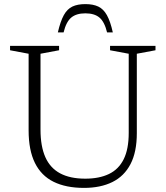

<svg xmlns="http://www.w3.org/2000/svg" viewBox="-20 -906 808 936"><path d="M607.5 -258V-644L516.5 -661V-682.5H738V-661L647 -644V-256.5Q647 -165 616.2 -106Q585.5 -47 527.8 -18.5Q470 10 389.5 10Q301.5 10 241.2 -19.8Q181 -49.5 150.2 -111.8Q119.5 -174 119.5 -270.5V-644L29 -661V-682.5H268V-661L177.5 -644V-274Q177.5 -193 201 -140Q224.5 -87 273 -61Q321.5 -35 395.5 -35Q464 -35 511.2 -57.8Q558.5 -80.5 583 -129.8Q607.5 -179 607.5 -258ZM396 -841Q352 -841 327.2 -820.2Q302.5 -799.5 290 -748H262Q274.5 -802 291 -832Q307.5 -862 332.8 -874Q358 -886 396 -886Q434 -886 459.2 -874Q484.5 -862 501.2 -832Q518 -802 530 -748H502Q489.5 -799.5 465 -820.2Q440.5 -841 396 -841Z"/></svg>

Font: Newsreader 14pt Light
Style: Regular
Weight: 300
Designer: Hugues Gentile
Foundry: Production Type
Version: Version 1.003